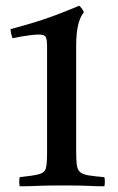

<svg xmlns="http://www.w3.org/2000/svg" viewBox="-20 -652 412 673"><path d="M49 1Q46 -16 49 -31Q97 -36 117 -41.5Q137 -47 141 -63Q145 -79 145 -115V-488Q145 -513 140.5 -522Q136 -531 116 -531Q105 -531 81 -528Q57 -525 24 -518Q18 -533 17 -550Q66 -563 105 -575Q144 -587 180.5 -601Q217 -615 258 -632Q263 -627 267 -622Q271 -617 274 -609Q247 -577 247 -492V-125Q247 -93 249 -75.5Q251 -58 260 -49.5Q269 -41 289.5 -37.5Q310 -34 346 -31Q349 -15 346 1Q320 1 290 -0.5Q260 -2 201 -2Q143 -2 111.5 -0.5Q80 1 49 1Z"/></svg>

Font: Castoro
Style: Regular
Weight: 400
Designer: John Hudson
Foundry: Tiro Typeworks Ltd.
Version: Version 2.04